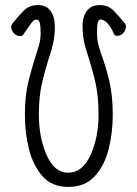

<svg xmlns="http://www.w3.org/2000/svg" viewBox="-20 -724 540 756"><path d="M377 -516Q399 -456 411.5 -400Q424 -344 424 -272.5Q424 -201 407.5 -136Q391 -71 352.5 -29.5Q314 12 249 12Q184 12 147 -30.5Q110 -73 94 -137Q78 -201 78 -272Q78 -343 90 -395Q102 -447 133 -544Q140 -567 140 -594Q140 -621 136.5 -634Q133 -647 125 -647Q114 -647 105.5 -636Q97 -625 71 -587Q69 -582 59 -582Q43 -582 33.5 -594.5Q24 -607 24 -618Q24 -624 27 -629Q51 -659 73 -681.5Q95 -704 129 -704Q163 -704 179.5 -680.5Q196 -657 196 -616Q196 -575 184 -532Q156 -445 144.5 -393Q133 -341 133 -273Q133 -183 163.5 -113.5Q194 -44 248 -44Q305 -44 336.5 -113.5Q368 -183 368 -273Q368 -339 357.5 -390.5Q347 -442 316 -538Q305 -578 305 -624Q305 -658 322 -681Q339 -704 372.5 -704Q406 -704 428 -681.5Q450 -659 473 -630Q476 -625 476 -619Q476 -608 466.5 -595.5Q457 -583 442 -583Q432 -583 430 -588Q404 -647 376 -647Q371 -647 368.5 -643.5Q366 -640 364 -632Q362 -624 362 -595Q362 -566 368 -545Q377 -516 377 -516Z"/></svg>

Font: Moon Stars Kai T HW Light
Style: Regular
Weight: 300
Designer: GuiWonder
Version: Version 1.101